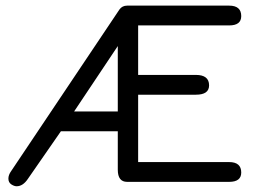

<svg xmlns="http://www.w3.org/2000/svg" viewBox="-20 -646 923 682"><path d="M470.7 -309.6H675.8C707 -309.6 722.7 -320.6 722.7 -342.8C722.7 -367.5 707 -379.9 675.8 -379.9H470.7V-555.7H793.9C822.6 -555.7 836.9 -566.7 836.9 -588.9C836.9 -613.6 822.6 -626 793.9 -626H431.6C419.9 -626 410.8 -621.4 404.3 -612.3L19.5 -38.1C13 -29 9.8 -20.2 9.8 -11.7C9.8 -2.6 13.2 4.2 20 8.8C26.9 13.3 33.2 15.6 39.1 15.6C54 15.6 67.4 6.8 79.1 -10.7L196.3 -179.7H398.4V-43C398.4 -14.3 409.5 0 431.6 0H793.9C822.6 0 836.9 -11.1 836.9 -33.2C836.9 -57.9 822.6 -70.3 793.9 -70.3H470.7ZM398.4 -482.4V-250H243.2Z"/></svg>

Font: Jura
Style: DemiBold
Weight: 600
Version: Version 2.5.1